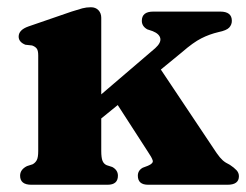

<svg xmlns="http://www.w3.org/2000/svg" viewBox="-20 -510 680 530"><path d="M66.5 0Q35.5 0 35.5 -25Q35.5 -42 54.5 -51.5L70 -56.5Q77.5 -60.5 81.5 -68Q85.5 -75.5 85.5 -93V-357Q85.5 -371 81.2 -376.2Q77 -381.5 68.5 -384.5L50 -386.5Q31.5 -394 31.5 -409Q31.5 -427.5 58.5 -437L177.5 -478Q196 -484 207.2 -487Q218.5 -490 231 -490Q244 -490 251.8 -481.8Q259.5 -473.5 259.5 -461V-249.5L408.5 -377Q425 -392 422.5 -404.2Q420 -416.5 401.5 -424L386.5 -429Q371.5 -437.5 371.5 -452.5Q371.5 -478 403 -478H588Q620 -478 620 -452.5Q620 -442 612.8 -434Q605.5 -426 583.5 -421.5Q558 -415.5 535.8 -404.2Q513.5 -393 482.5 -366L424 -318L578 -87.5Q587.5 -74 594.8 -67.5Q602 -61 614.5 -55Q626 -47.5 632.8 -40.2Q639.5 -33 639.5 -23.5Q639.5 0 608 0H389Q360.5 0 360.5 -25Q360.5 -39.5 374 -47L388.5 -52.5Q404 -59 401.5 -67.2Q399 -75.5 388 -91.5L305 -220L259.5 -183V-93.5Q259.5 -74.5 263 -66Q266.5 -57.5 274.5 -54L290 -49Q305.5 -40.5 305.5 -25Q305.5 0 277 0Z"/></svg>

Font: Fraunces 9pt
Style: Bold
Weight: 700
Version: Version 1.000;[b76b70a41]